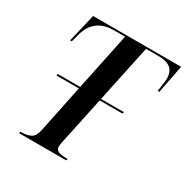

<svg xmlns="http://www.w3.org/2000/svg" viewBox="-163 -852 962 990"><g transform="rotate(30 317.5 -357.0)"><path d="M83 0 84 -10H93Q124 -10 146 -21.5Q168 -33 176 -74L234 -354H101L102 -364H236L307 -704H241Q123 -704 93 -591L81 -546H71L111 -714H635L602 -546H592Q596 -569 599 -590Q602 -611 602 -623Q602 -665 578.5 -684.5Q555 -704 504 -704H432L360 -364H496L494 -354H358L300 -81Q297 -68 295.5 -59Q294 -50 294 -43Q294 -23 311.5 -16.5Q329 -10 357 -10H365L363 0Z"/></g></svg>

Font: Noto Serif Display Condensed SemiBold
Style: Italic
Weight: 600
Width: 3
Italic angle: -12°
Designer: Monotype Design Team
Foundry: Monotype Imaging Inc.
Version: Version 2.009